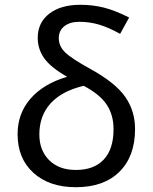

<svg xmlns="http://www.w3.org/2000/svg" viewBox="-20 -780 644 810"><path d="M459 -234.9Q459 -295.4 429.9 -338.9Q400.9 -382.3 333 -418Q240.7 -396 193.4 -343.8Q146 -291.5 146 -212.9Q146 -145.5 187.5 -104.2Q229 -63 299.8 -63Q377 -63 418 -107.2Q459 -151.4 459 -234.9ZM263.2 -456.1Q195.3 -494.6 167.2 -533.4Q139.2 -572.3 139.2 -620.1Q139.2 -684.6 187.7 -722.2Q236.3 -759.8 318.8 -759.8Q369.6 -759.8 416 -748.5Q462.4 -737.3 524.9 -706.1L486.8 -637.2Q437.5 -664.6 397.5 -676.3Q357.4 -688 314.9 -688Q274.9 -688 251.5 -669.4Q228 -650.9 228 -619.1Q228 -585.4 254.6 -559.3Q281.2 -533.2 361.8 -488.8Q465.8 -431.6 507.8 -372.1Q549.8 -312.5 549.8 -235.8Q549.8 -120.6 483.9 -55.4Q418 9.8 299.8 9.8Q188 9.8 121.1 -50.8Q54.2 -111.3 54.2 -213.9Q54.2 -301.3 108.9 -364Q163.6 -426.8 263.2 -456.1Z"/></svg>

Font: NotoSans
Style: Regular
Weight: 400
Designer: Monotype Design team
Foundry: Monotype Imaging Inc.
Version: Version 1.04; ttfautohint (v1.4.1)